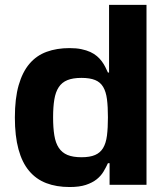

<svg xmlns="http://www.w3.org/2000/svg" viewBox="-20 -747 675 776"><path d="M261 -552.6Q288.4 -552.6 308.9 -548.3Q329.5 -544 345.2 -536.8Q360.8 -529.5 372 -519.9Q383.2 -510.3 391.3 -499.3Q399.5 -488.3 405.4 -476.6Q411.2 -464.8 416.2 -453.8H420.8V-727.3H572.1V0H422.9V-87.4H416.2Q408.4 -70.3 398.1 -53.1Q387.8 -35.9 370.6 -22.2Q353.3 -8.5 327.2 0.2Q301.1 8.9 261.4 8.9Q208.1 8.9 166.9 -6.9Q125.7 -22.7 97.5 -56.5Q69.2 -90.2 54.7 -143.6Q40.1 -197.1 40.1 -272Q40.1 -349.1 55.4 -402.5Q70.7 -456 99.1 -489.3Q127.5 -522.7 168.5 -537.6Q209.5 -552.6 261 -552.6ZM194.6 -272.7Q194.6 -230.5 199.6 -199.9Q204.5 -169.4 217.5 -149.7Q230.5 -130 252.7 -120.7Q274.9 -111.5 309.3 -111.5Q343.4 -111.5 364.3 -120.6Q385.3 -129.6 396.8 -149Q408.4 -168.3 412.3 -199Q416.2 -229.8 416.2 -272.7Q416.2 -316.1 412.3 -346.2Q408.4 -376.4 397 -395.6Q385.7 -414.8 364.5 -423.5Q343.4 -432.2 309.3 -432.2Q274.5 -432.2 252.3 -423.1Q230.1 -414.1 217.3 -394.5Q204.5 -375 199.6 -345Q194.6 -315 194.6 -272.7Z"/></svg>

Font: Cannonade
Style: Bold
Weight: 700
Designer: Rasmus Andersson
Foundry: rsms
Version: Version 3.012;git-f93a4a705